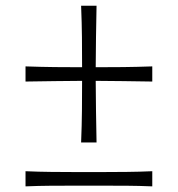

<svg xmlns="http://www.w3.org/2000/svg" viewBox="-20 -646 618 668"><path d="M262.2 -150.4Q264.6 -210.4 265.1 -260.7Q265.6 -311 265.6 -364.7Q218.3 -364.3 171.1 -363.8Q124 -363.3 68.8 -362.3V-415Q124 -413.1 171.1 -412.6Q218.3 -412.1 265.6 -412.1Q265.6 -466.3 265.1 -516.1Q264.6 -565.9 262.2 -626H315.9Q314.5 -565.9 314 -515.9Q313.5 -465.8 313 -412.1Q360.8 -412.1 408 -412.6Q455.1 -413.1 509.8 -415V-362.3Q455.1 -363.3 408 -363.8Q360.8 -364.3 313 -364.7Q313.5 -311 314 -260.7Q314.5 -210.4 315.9 -150.4ZM68.8 2.4V-50.3Q114.7 -48.3 158 -47.9Q201.2 -47.4 238.3 -47.4H340.3Q377.9 -47.4 420.9 -47.9Q463.9 -48.3 509.8 -50.3V2.4Q463.9 0.5 420.9 0.2Q377.9 0 340.3 0H238.3Q201.2 0 158 0.2Q114.7 0.5 68.8 2.4Z"/></svg>

Font: Pinar-DS3-FD Light
Style: Regular
Weight: 300
Designer: Amin Abedi
Version: Version 3.000